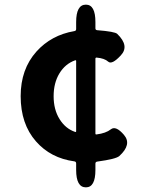

<svg xmlns="http://www.w3.org/2000/svg" viewBox="-20 -763 629 827"><path d="M350 44Q308 44 308 -31V-59Q308 -67 300 -68Q198 -82 135 -154Q69 -229 69 -349Q69 -465 137 -541Q201 -612 300 -629Q308 -630 308 -638V-668Q308 -743 350 -743Q391 -743 391 -668V-641Q391 -634 398 -633Q475 -627 485 -617Q539 -565 500 -524Q462 -483 446 -497.5Q430 -512 396 -515Q391 -515 391 -510V-188Q391 -183 396 -184Q436 -189 457.5 -206Q479 -223 514 -182Q549 -141 494 -91Q480 -78 399 -67Q391 -66 391 -58V-31Q391 44 350 44ZM303 -195Q308 -193 308 -198V-500Q308 -505 303 -503Q261 -488 236 -447Q211 -406 211 -348.5Q211 -291 236.5 -250Q262 -209 303 -195Z"/></svg>

Font: Resource Han Rounded JP
Style: Bold
Weight: 700
Designer: Cyano Hao (round all glyphs); Ryoko NISHIZUKA 西塚涼子 (kana, bopomofo & ideographs); Paul D. Hunt (Latin, Greek & Cyrillic)
Foundry: Cyano Hao
Version: 0.990